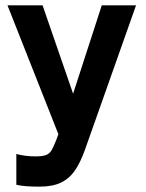

<svg xmlns="http://www.w3.org/2000/svg" viewBox="-20 -502 545 717"><path d="M127 195Q102 195 80 193.5Q58 192 41 188V73Q74 82 113 82Q140 82 153 76.5Q166 71 173.5 57.5Q181 44 190 21L198 -1L8 -482H139L253 -152L360 -482H488L297 58Q281 103 260.5 133.5Q240 164 208.5 179.5Q177 195 127 195Z"/></svg>

Font: Zen Kaku Gothic Antique Black
Style: Regular
Weight: 900
Designer: Yoshimichi Ohira
Foundry: Positype
Version: Version 1.001